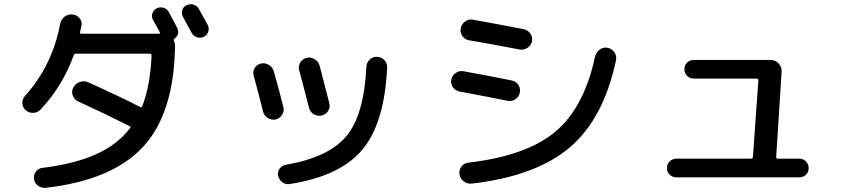

<svg xmlns="http://www.w3.org/2000/svg" viewBox="-20 -846 4040 916"><path d="M894 -690Q881 -715 853 -765Q845 -780 849.5 -797Q854 -814 870 -821Q886 -829 903 -824Q920 -819 929 -803Q966 -736 971 -727Q979 -711 973.5 -694.5Q968 -678 952 -670Q936 -663 919 -668.5Q902 -674 894 -690ZM173 -323Q159 -308 138 -307.5Q117 -307 102 -321Q87 -334 86.5 -354Q86 -374 100 -389Q230 -534 267 -732Q271 -753 287.5 -766Q304 -779 325 -777Q346 -775 359 -760Q372 -745 369 -725Q368 -720 365.5 -709Q363 -698 362 -692Q360 -685 369 -685H738Q746 -685 742 -693Q726 -723 710 -751Q702 -766 707 -782Q712 -798 727 -806Q743 -814 760 -809Q777 -804 785 -789Q799 -764 825 -714Q840 -684 814 -663Q807 -658 810 -651Q815 -639 815 -628Q811 -307 663.5 -146.5Q516 14 198 50Q178 52 161.5 40Q145 28 142 8Q139 -11 151 -27Q163 -43 182 -45Q335 -64 437 -109.5Q539 -155 600 -234Q606 -240 597 -245Q472 -308 353 -362Q334 -371 327 -390.5Q320 -410 330 -429Q340 -448 361 -455Q382 -462 402 -453Q542 -390 648 -336Q655 -332 659 -340Q697 -438 703 -581Q703 -590 695 -590H342Q336 -590 332 -583Q278 -434 173 -323Z M1779 -575Q1800 -574 1814 -559Q1828 -544 1827 -523Q1814 -256 1707.5 -130.5Q1601 -5 1362 32Q1343 35 1327.5 24Q1312 13 1307 -7Q1303 -26 1314 -41.5Q1325 -57 1344 -60Q1548 -95 1632.5 -196.5Q1717 -298 1728 -528Q1729 -548 1744 -562Q1759 -576 1779 -575ZM1235 -314Q1210 -414 1190 -486Q1185 -505 1195 -521.5Q1205 -538 1225 -543Q1245 -547 1262.5 -536.5Q1280 -526 1286 -506Q1314 -408 1332 -335Q1337 -316 1326 -298.5Q1315 -281 1295 -276Q1275 -272 1257.5 -283Q1240 -294 1235 -314ZM1454 -332Q1428 -435 1407 -512Q1402 -531 1412.5 -548Q1423 -565 1443 -570Q1463 -575 1481.5 -563.5Q1500 -552 1505 -532Q1539 -403 1551 -354Q1556 -334 1545.5 -317Q1535 -300 1515 -295Q1495 -290 1477 -301Q1459 -312 1454 -332Z M2879 -618Q2899 -614 2911 -596.5Q2923 -579 2919 -559Q2860 -280 2698 -142.5Q2536 -5 2230 30Q2209 32 2192 19Q2175 6 2172 -15Q2169 -35 2181.5 -51.5Q2194 -68 2214 -70Q2490 -102 2628 -216.5Q2766 -331 2819 -576Q2824 -597 2841 -609.5Q2858 -622 2879 -618ZM2173 -409Q2153 -413 2141 -429.5Q2129 -446 2133 -466Q2137 -486 2154.5 -498Q2172 -510 2192 -506Q2334 -480 2422 -462Q2442 -458 2453 -441Q2464 -424 2460 -404Q2456 -384 2439 -372.5Q2422 -361 2402 -365Q2315 -383 2173 -409ZM2478 -707Q2498 -703 2510 -686Q2522 -669 2518 -649Q2514 -629 2496 -617.5Q2478 -606 2458 -610Q2329 -635 2217 -654Q2197 -658 2185.5 -674.5Q2174 -691 2178 -711Q2182 -731 2199 -743.5Q2216 -756 2236 -752Q2311 -739 2478 -707Z M3207 0Q3188 0 3175 -12.5Q3162 -25 3162 -44Q3162 -63 3175 -76Q3188 -89 3207 -89H3563Q3572 -89 3572 -97L3598 -463Q3598 -471 3590 -471H3290Q3271 -471 3258 -484Q3245 -497 3245 -516Q3245 -535 3258 -547.5Q3271 -560 3290 -560H3656Q3679 -560 3694.5 -543.5Q3710 -527 3709 -504L3683 -97Q3683 -89 3691 -89H3793Q3812 -89 3825 -76Q3838 -63 3838 -44Q3838 -25 3825 -12.5Q3812 0 3793 0Z"/></svg>

Font: Rounded Mplus 1c Medium
Style: Regular
Weight: 500
Version: Version 1.059.20150529